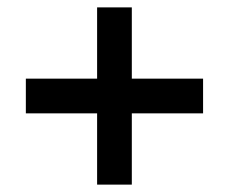

<svg xmlns="http://www.w3.org/2000/svg" viewBox="-20 -538 620 520"><path d="M243 -38V-231H50V-325H243V-518H337V-325H530V-231H337V-38Z"/></svg>

Font: Sometype Mono
Style: Bold
Weight: 700
Monospace: yes
Designer: Ryoichi Tsunekawa
Foundry: Dharma Type
Version: Version 1.000; ttfautohint (v1.8.3)